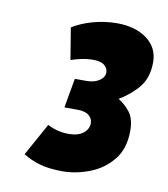

<svg xmlns="http://www.w3.org/2000/svg" viewBox="-56 -825 443 507"><g transform="rotate(10 165.0 -571.0)"><path d="M38 -393 86 -480Q113 -466 143 -466Q168 -466 182 -477Q196 -488 196 -504Q196 -516 186 -524.5Q176 -533 154 -533H120L134 -612H166Q186 -612 199.5 -621Q213 -630 213 -643Q213 -654 203.5 -662Q194 -670 173 -670Q158 -670 141.5 -666.5Q125 -663 114 -659L100 -744Q122 -758 153.5 -767Q185 -776 219 -776Q268 -776 299 -753Q330 -730 330 -691Q330 -650 309.5 -624.5Q289 -599 257 -580Q274 -570 288 -552.5Q302 -535 302 -502Q302 -454 277.5 -424Q253 -394 216.5 -380Q180 -366 144 -366Q108 -366 83.5 -373Q59 -380 38 -393Z"/></g></svg>

Font: Georama Condensed Black
Style: Italic
Weight: 900
Width: 3
Italic angle: -9°
Designer: Jean-Baptiste Levee
Foundry: Production Type
Version: Version 1.000